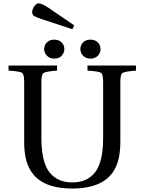

<svg xmlns="http://www.w3.org/2000/svg" viewBox="-20 -1069 831 1104"><path d="M165 -997Q164 -1012 175 -1029.5Q186 -1047 197 -1049Q217 -1053 262 -1022L407 -923L396 -901L226 -957Q191 -968 178.5 -975.5Q166 -983 165 -997ZM292 -732Q266 -732 250 -748.5Q234 -765 234 -787Q234 -809 249.5 -825Q265 -841 292 -841Q319 -841 334.5 -825Q350 -809 350 -787Q350 -765 334.5 -748.5Q319 -732 292 -732ZM500 -732Q474 -732 458 -748.5Q442 -765 442 -787Q442 -809 457.5 -825Q473 -841 500 -841Q527 -841 542.5 -825Q558 -809 558 -787Q558 -765 542.5 -748.5Q527 -732 500 -732ZM29 -663V-692H308V-663Q243 -658 230.5 -649.5Q218 -641 218 -599V-275Q218 -140 263 -80Q310 -20 395 -20Q482 -20 528 -80Q573 -140 573 -275V-599Q573 -641 561 -650Q549 -659 483 -663V-692H762V-663Q697 -658 684.5 -649.5Q672 -641 672 -599V-255Q672 -163 645 -107Q588 15 395 15Q203 15 146 -107Q119 -161 119 -253V-599Q119 -641 107 -650Q95 -659 29 -663Z"/></svg>

Font: Linguistics Pro
Style: Regular
Weight: 400
Designer: Stefan Peev, Context Ltd
Foundry: Stefan Peev, Context Ltd
Version: Version 001.000